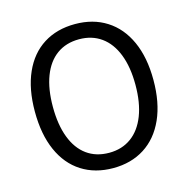

<svg xmlns="http://www.w3.org/2000/svg" viewBox="-101 -766 862 876"><g transform="rotate(-15 329.5 -328.0)"><path d="M328.6 -668Q413.6 -668 476.8 -627.9Q540 -587.9 574.5 -511.7Q608.9 -435.5 608.9 -329.1Q608.9 -222.2 574.5 -145.3Q540 -68.4 476.8 -28.1Q413.6 12.2 328.6 12.2Q243.2 12.2 179.9 -28.1Q116.7 -68.4 82.8 -145Q48.8 -221.7 48.8 -329.1Q48.8 -436 82.8 -512.2Q116.7 -588.4 179.7 -628.2Q242.7 -668 328.6 -668ZM328.6 -596.2Q267.1 -596.2 223.4 -564.7Q179.7 -533.2 156.7 -473.1Q133.8 -413.1 133.8 -329.1Q133.8 -244.6 156.7 -184.1Q179.7 -123.5 223.4 -91.8Q267.1 -60.1 328.6 -60.1Q389.2 -60.1 433.1 -92Q477.1 -124 500.5 -184.3Q523.9 -244.6 523.9 -329.1Q523.9 -413.1 500.5 -473.1Q477.1 -533.2 433.1 -564.7Q389.2 -596.2 328.6 -596.2Z"/></g></svg>

Font: Varta
Style: Regular
Weight: 400
Designer: Joana Correia, Viktoriya Grabowska, Eben Sorkin
Foundry: Sorkin Type
Version: Version 1.002; ttfautohint (v1.3) -l 8 -r 24 -G 200 -x 12 -H